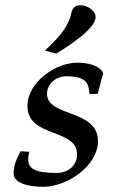

<svg xmlns="http://www.w3.org/2000/svg" viewBox="-20 -702 467 735"><path d="M32 -39C32 0 89 13 147 13C235 13 355 -66 355 -162C355 -285 160 -253 160 -343C160 -381 195 -410 232 -410C314 -410 319 -381 323 -342L354 -343L375 -422C362 -451 318 -462 276 -462C189 -462 85 -384 85 -297C85 -172 275 -213 275 -111C275 -68 241 -40 197 -40C109 -40 88 -59 88 -92C88 -101 90 -110 92 -121L59 -123C54 -113 32 -78 32 -39ZM152 -508 195 -497C232 -519 346 -590 346 -637C346 -663 312 -682 289 -682C268 -682 257 -672 253 -652C241 -592 194 -549 152 -508Z"/></svg>

Font: KpRoman
Style: SemiboldItalic
Weight: 600
Italic angle: -11°
Version: Version 0.66